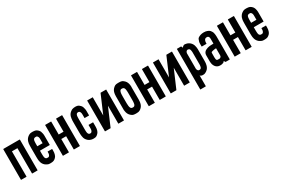

<svg xmlns="http://www.w3.org/2000/svg" viewBox="121 -2061 5362 3643"><g transform="rotate(-30 2802.5 -239.5)"><path d="M393.6 -671.9Q393.6 -587.9 393.6 -420.9Q393.6 -282.2 393.6 -5.9Q393.6 -3.9 392.6 -2Q390.6 -1 388.7 -1Q351.6 -1 276.4 -1Q274.4 -1 272.5 -2Q271.5 -3.9 271.5 -5.9Q271.5 -190.4 271.5 -557.6Q242.2 -557.6 183.6 -557.6Q172.9 -557.6 151.4 -557.6Q151.4 -374 151.4 -6.8Q151.4 -4.9 150.4 -2.9Q148.4 -2 146.5 -2Q109.4 -2 34.2 -2Q32.2 -2 31.2 -2.9Q29.3 -4.9 29.3 -6.8Q29.3 -89.8 29.3 -256.8Q29.3 -395.5 29.3 -672.9Q29.3 -673.8 29.3 -673.8Q30.3 -673.8 30.3 -674.8Q31.2 -676.8 33.2 -677.7Q34.2 -678.7 36.1 -678.7Q153.3 -678.7 386.7 -678.7Q388.7 -678.7 390.6 -677.7Q392.6 -675.8 392.6 -673.8Q393.6 -672.9 393.6 -672.9Q393.6 -672.9 393.6 -671.9Z M829.1 -302.7Q758.8 -302.7 618.2 -302.7Q618.2 -278.3 618.2 -228.5Q618.2 -211.9 619.1 -197.3Q619.1 -183.6 621.1 -171.9Q622.1 -161.1 625 -152.3Q627 -143.6 630.9 -136.7Q634.8 -130.9 638.7 -127Q642.6 -122.1 648.4 -120.1Q651.4 -118.2 655.3 -116.2Q659.2 -115.2 664.1 -115.2Q666 -114.3 674.8 -114.3Q682.6 -114.3 686.5 -114.3Q690.4 -114.3 695.3 -115.2Q699.2 -115.2 704.1 -118.2Q708 -120.1 711.9 -124Q715.8 -127.9 718.8 -131.8Q721.7 -136.7 724.6 -142.6Q727.5 -149.4 730.5 -157.2Q732.4 -164.1 733.4 -173.8Q734.4 -183.6 734.4 -194.3Q734.4 -199.2 734.4 -210.9Q734.4 -212.9 735.4 -214.8Q736.3 -215.8 739.3 -215.8Q769.5 -215.8 830.1 -215.8Q832 -215.8 834 -214.8Q835 -212.9 835 -210.9Q835 -198.2 835 -173.8Q835 -128.9 824.2 -95.7Q814.5 -61.5 793 -40Q770.5 -16.6 745.1 -5.9Q719.7 3.9 683.6 3.9Q680.7 3.9 672.9 3.9Q664.1 3.9 661.1 3.9Q654.3 2.9 647.5 2.9Q640.6 2 633.8 1Q627 0 622.1 -2Q617.2 -3.9 613.3 -5.9Q610.4 -7.8 608.4 -8.8Q606.4 -9.8 603.5 -10.7Q596.7 -13.7 591.8 -16.6Q585.9 -20.5 580.1 -24.4Q575.2 -27.3 569.3 -31.2Q564.5 -35.2 558.6 -40Q549.8 -47.9 541 -58.6Q531.2 -69.3 524.4 -84Q516.6 -98.6 512.7 -111.3Q508.8 -124 502.9 -154.3Q500 -171.9 500 -192.4Q499 -212.9 499 -236.3Q499 -237.3 499 -239.3Q499 -239.3 499 -240.2Q499 -240.2 499 -240.2Q499 -305.7 499 -437.5Q499 -438.5 499 -438.5Q499 -438.5 499 -438.5Q499 -441.4 499 -445.3Q499 -467.8 500 -488.3Q500 -508.8 502.9 -527.3Q508.8 -557.6 512.7 -570.3Q516.6 -584 524.4 -597.7Q531.2 -612.3 541 -623Q549.8 -633.8 558.6 -641.6Q568.4 -650.4 578.1 -657.2Q587.9 -664.1 597.7 -668.9Q600.6 -670.9 603.5 -671.9Q605.5 -672.9 608.4 -673.8Q612.3 -675.8 617.2 -677.7Q621.1 -680.7 628.9 -680.7Q639.6 -682.6 657.2 -683.6Q673.8 -683.6 682.6 -683.6Q686.5 -683.6 690.4 -682.6Q694.3 -682.6 698.2 -682.6Q733.4 -680.7 753.9 -668.9Q774.4 -657.2 792 -638.7Q806.6 -624 816.4 -601.6Q825.2 -580.1 830.1 -551.8Q832 -540 833 -528.3Q834 -515.6 834 -503.9Q834 -438.5 834 -306.6Q834 -304.7 833 -303.7Q831.1 -301.8 829.1 -301.8Q829.1 -302.7 829.1 -302.7ZM732.4 -400.4Q732.4 -429.7 732.4 -490.2Q732.4 -500 731.4 -509.8Q730.5 -518.6 728.5 -526.4Q725.6 -533.2 723.6 -540Q720.7 -546.9 716.8 -550.8Q713.9 -556.6 710 -559.6Q707 -562.5 702.1 -565.4Q697.3 -567.4 693.4 -568.4Q688.5 -569.3 683.6 -569.3Q680.7 -569.3 671.9 -568.4Q664.1 -568.4 662.1 -568.4Q657.2 -567.4 653.3 -565.4Q649.4 -564.5 646.5 -562.5Q640.6 -560.5 636.7 -556.6Q631.8 -551.8 628.9 -545.9Q625 -540 623 -531.2Q620.1 -522.5 619.1 -511.7Q617.2 -501 617.2 -486.3Q616.2 -472.7 616.2 -456.1Q616.2 -437.5 616.2 -400.4Q654.3 -400.4 732.4 -400.4Z M1319.3 -671.9Q1319.3 -587.9 1319.3 -420.9Q1319.3 -282.2 1319.3 -4.9Q1319.3 -2.9 1317.4 -1Q1316.4 0 1313.5 0Q1272.5 0 1191.4 0Q1188.5 0 1187.5 -1Q1185.5 -2.9 1185.5 -4.9Q1185.5 -100.6 1185.5 -292Q1161.1 -292 1113.3 -292Q1101.6 -292 1079.1 -292Q1079.1 -196.3 1079.1 -4.9Q1079.1 -2.9 1077.1 -1Q1076.2 0 1074.2 0Q1033.2 0 951.2 0Q948.2 0 947.3 -1Q946.3 -2.9 946.3 -4.9Q946.3 -88.9 946.3 -255.9Q946.3 -394.5 946.3 -671.9Q946.3 -673.8 947.3 -675.8Q948.2 -676.8 951.2 -676.8Q992.2 -676.8 1074.2 -676.8Q1076.2 -676.8 1077.1 -675.8Q1079.1 -673.8 1079.1 -671.9Q1079.1 -578.1 1079.1 -390.6Q1114.3 -390.6 1185.5 -390.6Q1185.5 -484.4 1185.5 -671.9Q1185.5 -673.8 1187.5 -675.8Q1188.5 -676.8 1191.4 -676.8Q1231.4 -676.8 1313.5 -676.8Q1316.4 -676.8 1317.4 -675.8Q1319.3 -673.8 1319.3 -671.9Z M1660.2 -420.9Q1660.2 -445.3 1660.2 -494.1Q1660.2 -504.9 1659.2 -513.7Q1658.2 -523.4 1656.2 -530.3Q1653.3 -538.1 1651.4 -544.9Q1648.4 -550.8 1644.5 -555.7Q1641.6 -560.5 1638.7 -563.5Q1634.8 -567.4 1629.9 -569.3Q1625 -571.3 1621.1 -572.3Q1616.2 -573.2 1612.3 -573.2Q1604.5 -573.2 1597.7 -572.3Q1590.8 -570.3 1585.9 -568.4Q1581.1 -566.4 1576.2 -561.5Q1572.3 -557.6 1569.3 -551.8Q1565.4 -545.9 1562.5 -537.1Q1560.5 -528.3 1558.6 -517.6Q1557.6 -505.9 1556.6 -492.2Q1555.7 -477.5 1555.7 -461.9Q1555.7 -381.8 1555.7 -222.7Q1555.7 -205.1 1556.6 -191.4Q1557.6 -176.8 1558.6 -165Q1560.5 -154.3 1562.5 -145.5Q1565.4 -136.7 1569.3 -130.9Q1572.3 -124 1577.1 -120.1Q1581.1 -115.2 1585.9 -113.3Q1590.8 -111.3 1597.7 -109.4Q1604.5 -108.4 1612.3 -108.4Q1616.2 -108.4 1621.1 -109.4Q1625 -110.4 1629.9 -112.3Q1633.8 -114.3 1637.7 -118.2Q1641.6 -122.1 1644.5 -126Q1647.5 -130.9 1650.4 -137.7Q1653.3 -143.6 1656.2 -151.4Q1658.2 -159.2 1659.2 -168Q1660.2 -177.7 1660.2 -188.5Q1660.2 -212.9 1660.2 -260.7Q1660.2 -262.7 1661.1 -263.7Q1663.1 -265.6 1665 -265.6Q1695.3 -265.6 1755.9 -265.6Q1757.8 -265.6 1759.8 -263.7Q1760.7 -262.7 1760.7 -260.7Q1760.7 -230.5 1760.7 -169.9Q1760.7 -124 1750 -90.8Q1740.2 -57.6 1718.8 -35.2Q1697.3 -12.7 1677.7 -2Q1658.2 8.8 1620.1 8.8Q1611.3 8.8 1601.6 7.8Q1591.8 6.8 1582 5.9Q1572.3 3.9 1561.5 1Q1551.8 -2 1541 -6.8Q1535.2 -8.8 1529.3 -11.7Q1524.4 -15.6 1517.6 -19.5Q1512.7 -22.5 1507.8 -26.4Q1502 -31.2 1497.1 -35.2Q1488.3 -43.9 1478.5 -54.7Q1469.7 -65.4 1461.9 -79.1Q1454.1 -93.8 1450.2 -106.4Q1446.3 -119.1 1441.4 -149.4Q1437.5 -167 1437.5 -187.5Q1436.5 -207 1436.5 -230.5Q1436.5 -231.4 1436.5 -233.4Q1436.5 -234.4 1436.5 -234.4Q1436.5 -234.4 1436.5 -234.4Q1436.5 -303.7 1436.5 -443.4Q1436.5 -444.3 1436.5 -444.3Q1436.5 -444.3 1436.5 -444.3Q1436.5 -446.3 1436.5 -449.2Q1436.5 -473.6 1437.5 -494.1Q1437.5 -514.6 1441.4 -532.2Q1446.3 -563.5 1450.2 -576.2Q1454.1 -588.9 1461.9 -603.5Q1469.7 -618.2 1478.5 -628.9Q1488.3 -639.6 1497.1 -647.5Q1506.8 -655.3 1516.6 -662.1Q1526.4 -668.9 1536.1 -674.8Q1545.9 -678.7 1555.7 -681.6Q1566.4 -684.6 1577.1 -686.5Q1587.9 -687.5 1598.6 -688.5Q1610.4 -689.5 1619.1 -689.5Q1657.2 -688.5 1676.8 -677.7Q1696.3 -667 1717.8 -644.5Q1732.4 -629.9 1742.2 -607.4Q1751 -585 1755.9 -557.6Q1757.8 -545.9 1758.8 -533.2Q1759.8 -521.5 1759.8 -509.8Q1759.8 -479.5 1759.8 -420.9Q1759.8 -418 1758.8 -417Q1756.8 -415 1754.9 -415Q1724.6 -415 1664.1 -415Q1662.1 -415 1660.2 -417Q1659.2 -418 1660.2 -420.9Z M2286.1 -678.7Q2286.1 -454.1 2286.1 -4.9Q2286.1 -4.9 2285.2 -3.9Q2285.2 -2 2281.2 -2Q2243.2 -2 2167 -2Q2165 -2 2163.1 -2.9Q2162.1 -4.9 2162.1 -6.8Q2162.1 -80.1 2162.1 -224.6Q2162.1 -282.2 2162.1 -396.5Q2105.5 -265.6 1993.2 -3.9Q1993.2 -3.9 1993.2 -2.9Q1992.2 -2.9 1991.2 -2.9Q1989.3 -2 1989.3 -2Q1951.2 -2 1875 -2Q1873 -2 1871.1 -3.9Q1869.1 -5.9 1869.1 -7.8Q1869.1 -91.8 1869.1 -258.8Q1869.1 -397.5 1869.1 -674.8Q1869.1 -677.7 1870.1 -678.7Q1871.1 -679.7 1873 -679.7Q1912.1 -679.7 1989.3 -679.7Q1989.3 -679.7 1990.2 -679.7Q1991.2 -678.7 1992.2 -677.7Q1992.2 -604.5 1992.2 -457Q1992.2 -398.4 1992.2 -281.2Q2048.8 -413.1 2162.1 -676.8Q2163.1 -678.7 2164.1 -679.7Q2165 -679.7 2167 -679.7Q2206.1 -679.7 2283.2 -679.7Q2284.2 -679.7 2285.2 -679.7Q2285.2 -679.7 2286.1 -678.7Z M2725.6 -473.6Q2725.6 -383.8 2725.6 -202.1Q2725.6 -151.4 2713.9 -113.3Q2702.1 -76.2 2678.7 -50.8Q2654.3 -25.4 2630.9 -13.7Q2608.4 -1 2565.4 -1Q2563.5 -1 2561.5 -1Q2559.6 -1 2558.6 -1Q2557.6 -1 2555.7 -1Q2551.8 -1 2547.9 -1Q2543.9 -1 2541 -1Q2499 -1 2476.6 -12.7Q2453.1 -24.4 2428.7 -50.8Q2412.1 -68.4 2401.4 -92.8Q2389.6 -117.2 2385.7 -149.4Q2382.8 -162.1 2381.8 -174.8Q2381.8 -188.5 2381.8 -203.1Q2381.8 -293.9 2381.8 -475.6Q2381.8 -526.4 2393.6 -564.5Q2405.3 -601.6 2428.7 -626Q2453.1 -651.4 2476.6 -664.1Q2499 -674.8 2538.1 -674.8Q2541 -674.8 2543 -674.8Q2544.9 -674.8 2546.9 -674.8Q2548.8 -674.8 2550.8 -674.8Q2551.8 -674.8 2553.7 -674.8Q2557.6 -674.8 2560.5 -674.8Q2564.5 -674.8 2567.4 -674.8Q2609.4 -674.8 2632.8 -663.1Q2655.3 -651.4 2680.7 -625Q2697.3 -607.4 2708 -583Q2718.8 -558.6 2723.6 -527.3Q2724.6 -514.6 2725.6 -501Q2726.6 -496.1 2726.6 -490.2Q2726.6 -482.4 2725.6 -473.6ZM2616.2 -415Q2616.2 -434.6 2615.2 -450.2Q2614.3 -465.8 2612.3 -478.5Q2611.3 -492.2 2608.4 -502Q2605.5 -511.7 2601.6 -518.6Q2597.7 -526.4 2592.8 -531.2Q2587.9 -537.1 2582 -539.1Q2571.3 -543.9 2562.5 -544.9Q2552.7 -544.9 2546.9 -544.9Q2543.9 -544.9 2542 -544.9Q2540 -544.9 2538.1 -544.9Q2535.2 -543.9 2532.2 -543Q2529.3 -543 2526.4 -541Q2520.5 -538.1 2515.6 -533.2Q2510.7 -527.3 2507.8 -520.5Q2503.9 -513.7 2501 -503.9Q2498 -494.1 2496.1 -482.4Q2494.1 -469.7 2493.2 -454.1Q2492.2 -437.5 2492.2 -418.9Q2492.2 -366.2 2492.2 -260.7Q2492.2 -242.2 2494.1 -225.6Q2495.1 -210 2496.1 -197.3Q2498 -184.6 2501 -174.8Q2503.9 -164.1 2507.8 -157.2Q2510.7 -150.4 2515.6 -145.5Q2520.5 -139.6 2526.4 -136.7Q2530.3 -134.8 2540 -132.8Q2550.8 -131.8 2559.6 -130.9Q2560.5 -130.9 2562.5 -131.8Q2564.5 -131.8 2566.4 -131.8Q2570.3 -132.8 2575.2 -133.8Q2581.1 -133.8 2582 -134.8Q2588.9 -137.7 2592.8 -143.6Q2597.7 -148.4 2601.6 -155.3Q2605.5 -162.1 2608.4 -171.9Q2611.3 -181.6 2612.3 -194.3Q2614.3 -206.1 2615.2 -221.7Q2616.2 -238.3 2616.2 -256.8Q2616.2 -309.6 2616.2 -415Z M3201.2 -671.9Q3201.2 -587.9 3201.2 -420.9Q3201.2 -282.2 3201.2 -4.9Q3201.2 -2.9 3199.2 -1Q3198.2 0 3195.3 0Q3154.3 0 3073.2 0Q3070.3 0 3069.3 -1Q3067.4 -2.9 3067.4 -4.9Q3067.4 -100.6 3067.4 -292Q3043 -292 2995.1 -292Q2983.4 -292 2960.9 -292Q2960.9 -196.3 2960.9 -4.9Q2960.9 -2.9 2959 -1Q2958 0 2956.1 0Q2915 0 2833 0Q2830.1 0 2829.1 -1Q2828.1 -2.9 2828.1 -4.9Q2828.1 -88.9 2828.1 -255.9Q2828.1 -394.5 2828.1 -671.9Q2828.1 -673.8 2829.1 -675.8Q2830.1 -676.8 2833 -676.8Q2874 -676.8 2956.1 -676.8Q2958 -676.8 2959 -675.8Q2960.9 -673.8 2960.9 -671.9Q2960.9 -578.1 2960.9 -390.6Q2996.1 -390.6 3067.4 -390.6Q3067.4 -484.4 3067.4 -671.9Q3067.4 -673.8 3069.3 -675.8Q3070.3 -676.8 3073.2 -676.8Q3113.3 -676.8 3195.3 -676.8Q3198.2 -676.8 3199.2 -675.8Q3201.2 -673.8 3201.2 -671.9Z M3727.5 -678.7Q3727.5 -454.1 3727.5 -4.9Q3727.5 -4.9 3726.6 -3.9Q3726.6 -2 3722.7 -2Q3684.6 -2 3608.4 -2Q3606.4 -2 3604.5 -2.9Q3603.5 -4.9 3603.5 -6.8Q3603.5 -80.1 3603.5 -224.6Q3603.5 -282.2 3603.5 -396.5Q3546.9 -265.6 3434.6 -3.9Q3434.6 -3.9 3434.6 -2.9Q3433.6 -2.9 3432.6 -2.9Q3430.7 -2 3430.7 -2Q3392.6 -2 3316.4 -2Q3314.5 -2 3312.5 -3.9Q3310.5 -5.9 3310.5 -7.8Q3310.5 -91.8 3310.5 -258.8Q3310.5 -397.5 3310.5 -674.8Q3310.5 -677.7 3311.5 -678.7Q3312.5 -679.7 3314.5 -679.7Q3353.5 -679.7 3430.7 -679.7Q3430.7 -679.7 3431.6 -679.7Q3432.6 -678.7 3433.6 -677.7Q3433.6 -604.5 3433.6 -457Q3433.6 -398.4 3433.6 -281.2Q3490.2 -413.1 3603.5 -676.8Q3604.5 -678.7 3605.5 -679.7Q3606.4 -679.7 3608.4 -679.7Q3647.5 -679.7 3724.6 -679.7Q3725.6 -679.7 3726.6 -679.7Q3726.6 -679.7 3727.5 -678.7Z M4174.8 -221.7Q4174.8 -221.7 4174.8 -221.7Q4174.8 -220.7 4174.8 -220.7Q4174.8 -203.1 4173.8 -186.5Q4172.9 -169.9 4170.9 -156.2Q4166 -125 4161.1 -112.3Q4157.2 -99.6 4149.4 -85Q4143.6 -70.3 4133.8 -59.6Q4124 -48.8 4115.2 -41Q4105.5 -32.2 4095.7 -25.4Q4085 -18.6 4075.2 -13.7Q4072.3 -12.7 4069.3 -10.7Q4067.4 -9.8 4064.5 -8.8Q4060.5 -6.8 4055.7 -4.9Q4051.8 -2.9 4043.9 -2Q4032.2 -1 4020.5 0Q4008.8 0 3998 -1Q3985.4 -2.9 3974.6 -7.8Q3964.8 -13.7 3955.1 -23.4Q3955.1 54.7 3955.1 209Q3955.1 210.9 3953.1 212.9Q3952.1 213.9 3950.2 213.9Q3912.1 213.9 3837.9 213.9Q3835.9 213.9 3834 212.9Q3833 210.9 3833 209Q3833 98.6 3833 -122.1Q3833 -305.7 3833 -671.9Q3833 -673.8 3834 -675.8Q3835.9 -676.8 3837.9 -676.8Q3866.2 -676.8 3923.8 -676.8Q3925.8 -676.8 3926.8 -676.8Q3927.7 -675.8 3927.7 -673.8Q3933.6 -662.1 3944.3 -638.7Q3957 -658.2 3971.7 -667Q3986.3 -676.8 4002.9 -676.8Q4008.8 -676.8 4012.7 -676.8Q4016.6 -675.8 4021.5 -673.8Q4023.4 -673.8 4025.4 -673.8Q4027.3 -672.9 4030.3 -672.9Q4040 -671.9 4049.8 -668.9Q4060.5 -666 4071.3 -661.1Q4077.1 -659.2 4082 -655.3Q4087.9 -651.4 4093.8 -648.4Q4098.6 -645.5 4104.5 -640.6Q4109.4 -636.7 4115.2 -631.8Q4124 -624 4132.8 -613.3Q4142.6 -602.5 4149.4 -587.9Q4157.2 -574.2 4161.1 -560.5Q4166 -547.9 4170.9 -517.6Q4173.8 -500 4174.8 -479.5Q4174.8 -459 4174.8 -436.5Q4174.8 -434.6 4174.8 -432.6Q4174.8 -362.3 4174.8 -221.7ZM4058.6 -447.3Q4058.6 -463.9 4058.6 -478.5Q4057.6 -493.2 4055.7 -503.9Q4054.7 -515.6 4051.8 -523.4Q4049.8 -532.2 4045.9 -539.1Q4042 -544.9 4038.1 -549.8Q4034.2 -553.7 4029.3 -555.7Q4023.4 -558.6 4016.6 -559.6Q4010.7 -561.5 4002.9 -561.5Q3998 -561.5 3994.1 -560.5Q3989.3 -559.6 3985.4 -556.6Q3981.4 -554.7 3976.6 -550.8Q3972.7 -547.9 3969.7 -543Q3966.8 -538.1 3963.9 -532.2Q3960.9 -525.4 3959 -517.6Q3958 -514.6 3958 -512.7Q3958 -509.8 3957 -506.8Q3957 -394.5 3957 -168.9Q3957 -167 3957 -164.1Q3958 -161.1 3959 -159.2Q3960.9 -151.4 3963.9 -145.5Q3965.8 -138.7 3969.7 -133.8Q3972.7 -128.9 3976.6 -126Q3980.5 -122.1 3985.4 -120.1Q3989.3 -118.2 3994.1 -117.2Q3998 -116.2 4002.9 -116.2Q4010.7 -116.2 4016.6 -117.2Q4023.4 -118.2 4029.3 -121.1Q4034.2 -123 4038.1 -127.9Q4043 -131.8 4045.9 -137.7Q4049.8 -144.5 4051.8 -152.3Q4054.7 -161.1 4055.7 -171.9Q4057.6 -183.6 4058.6 -197.3Q4058.6 -211.9 4058.6 -228.5Q4058.6 -300.8 4058.6 -447.3Z M4603.5 -504.9Q4603.5 -412.1 4603.5 -227.5Q4603.5 -153.3 4603.5 -4.9Q4603.5 -2.9 4601.6 -2Q4600.6 0 4598.6 0Q4569.3 0 4511.7 0Q4510.7 0 4509.8 -1Q4507.8 -2 4506.8 -2.9Q4501 -13.7 4488.3 -34.2Q4487.3 -33.2 4487.3 -32.2Q4487.3 -32.2 4486.3 -31.2Q4480.5 -21.5 4474.6 -15.6Q4468.8 -9.8 4457 -4.9Q4437.5 2 4423.8 4.9Q4411.1 6.8 4388.7 6.8Q4373 6.8 4359.4 3.9Q4344.7 1 4332 -5.9Q4320.3 -11.7 4309.6 -20.5Q4298.8 -30.3 4290 -41Q4281.2 -51.8 4275.4 -64.5Q4268.6 -78.1 4263.7 -92.8Q4259.8 -108.4 4257.8 -124Q4254.9 -140.6 4254.9 -158.2Q4254.9 -202.1 4254.9 -290Q4254.9 -331.1 4278.3 -359.4Q4301.8 -386.7 4348.6 -401.4Q4383.8 -412.1 4421.9 -414.1Q4459 -416 4484.4 -416Q4484.4 -443.4 4484.4 -499Q4484.4 -508.8 4484.4 -517.6Q4484.4 -526.4 4483.4 -535.2Q4482.4 -543 4480.5 -549.8Q4478.5 -555.7 4476.6 -562.5Q4473.6 -567.4 4469.7 -571.3Q4466.8 -576.2 4460.9 -579.1Q4456.1 -582 4449.2 -584Q4442.4 -585 4433.6 -585Q4426.8 -585 4420.9 -584Q4415 -583 4409.2 -581.1Q4403.3 -579.1 4398.4 -575.2Q4393.6 -571.3 4388.7 -566.4Q4384.8 -560.5 4381.8 -553.7Q4377.9 -545.9 4375 -537.1Q4373 -528.3 4371.1 -516.6Q4370.1 -504.9 4370.1 -491.2Q4370.1 -488.3 4370.1 -483.4Q4370.1 -480.5 4369.1 -479.5Q4367.2 -478.5 4365.2 -478.5Q4333 -478.5 4268.6 -478.5Q4265.6 -478.5 4264.6 -479.5Q4262.7 -480.5 4262.7 -483.4Q4262.7 -494.1 4262.7 -515.6Q4262.7 -517.6 4262.7 -547.9Q4262.7 -578.1 4275.4 -606.4Q4277.3 -609.4 4278.3 -613.3Q4279.3 -617.2 4280.3 -621.1Q4283.2 -629.9 4287.1 -637.7Q4291 -645.5 4299.8 -653.3Q4312.5 -663.1 4326.2 -669.9Q4340.8 -677.7 4357.4 -682.6Q4374 -688.5 4391.6 -690.4Q4409.2 -693.4 4428.7 -693.4Q4455.1 -693.4 4470.7 -690.4Q4486.3 -687.5 4502.9 -681.6Q4520.5 -676.8 4534.2 -668Q4547.9 -659.2 4558.6 -648.4Q4568.4 -636.7 4579.1 -619.1Q4589.8 -601.6 4593.8 -584Q4597.7 -566.4 4600.6 -546.9Q4602.5 -527.3 4603.5 -504.9ZM4382.8 -119.1Q4389.6 -112.3 4400.4 -111.3Q4412.1 -110.4 4424.8 -110.4Q4426.8 -110.4 4428.7 -110.4Q4430.7 -110.4 4433.6 -110.4Q4442.4 -110.4 4448.2 -111.3Q4455.1 -113.3 4460 -117.2Q4477.5 -128.9 4480.5 -141.6Q4483.4 -155.3 4483.4 -163.1Q4483.4 -213.9 4483.4 -315.4Q4447.3 -313.5 4409.2 -305.7Q4372.1 -298.8 4371.1 -284.2Q4371.1 -278.3 4370.1 -267.6Q4369.1 -234.4 4369.1 -189.5Q4369.1 -185.5 4369.1 -181.6Q4369.1 -132.8 4382.8 -119.1Z M5083 -671.9Q5083 -587.9 5083 -420.9Q5083 -282.2 5083 -4.9Q5083 -2.9 5081.1 -1Q5080.1 0 5077.1 0Q5036.1 0 4955.1 0Q4952.1 0 4951.2 -1Q4949.2 -2.9 4949.2 -4.9Q4949.2 -100.6 4949.2 -292Q4924.8 -292 4877 -292Q4865.2 -292 4842.8 -292Q4842.8 -196.3 4842.8 -4.9Q4842.8 -2.9 4840.8 -1Q4839.8 0 4837.9 0Q4796.9 0 4714.8 0Q4711.9 0 4710.9 -1Q4710 -2.9 4710 -4.9Q4710 -88.9 4710 -255.9Q4710 -394.5 4710 -671.9Q4710 -673.8 4710.9 -675.8Q4711.9 -676.8 4714.8 -676.8Q4755.9 -676.8 4837.9 -676.8Q4839.8 -676.8 4840.8 -675.8Q4842.8 -673.8 4842.8 -671.9Q4842.8 -578.1 4842.8 -390.6Q4877.9 -390.6 4949.2 -390.6Q4949.2 -484.4 4949.2 -671.9Q4949.2 -673.8 4951.2 -675.8Q4952.1 -676.8 4955.1 -676.8Q4995.1 -676.8 5077.1 -676.8Q5080.1 -676.8 5081.1 -675.8Q5083 -673.8 5083 -671.9Z M5513.7 -302.7Q5443.4 -302.7 5302.7 -302.7Q5302.7 -278.3 5302.7 -228.5Q5302.7 -211.9 5303.7 -197.3Q5303.7 -183.6 5305.7 -171.9Q5306.6 -161.1 5309.6 -152.3Q5311.5 -143.6 5315.4 -136.7Q5319.3 -130.9 5323.2 -127Q5327.1 -122.1 5333 -120.1Q5335.9 -118.2 5339.8 -116.2Q5343.8 -115.2 5348.6 -115.2Q5350.6 -114.3 5359.4 -114.3Q5367.2 -114.3 5371.1 -114.3Q5375 -114.3 5379.9 -115.2Q5383.8 -115.2 5388.7 -118.2Q5392.6 -120.1 5396.5 -124Q5400.4 -127.9 5403.3 -131.8Q5406.2 -136.7 5409.2 -142.6Q5412.1 -149.4 5415 -157.2Q5417 -164.1 5418 -173.8Q5418.9 -183.6 5418.9 -194.3Q5418.9 -199.2 5418.9 -210.9Q5418.9 -212.9 5419.9 -214.8Q5420.9 -215.8 5423.8 -215.8Q5454.1 -215.8 5514.6 -215.8Q5516.6 -215.8 5518.6 -214.8Q5519.5 -212.9 5519.5 -210.9Q5519.5 -198.2 5519.5 -173.8Q5519.5 -128.9 5508.8 -95.7Q5499 -61.5 5477.5 -40Q5455.1 -16.6 5429.7 -5.9Q5404.3 3.9 5368.2 3.9Q5365.2 3.9 5357.4 3.9Q5348.6 3.9 5345.7 3.9Q5338.9 2.9 5332 2.9Q5325.2 2 5318.4 1Q5311.5 0 5306.6 -2Q5301.8 -3.9 5297.9 -5.9Q5294.9 -7.8 5293 -8.8Q5291 -9.8 5288.1 -10.7Q5281.2 -13.7 5276.4 -16.6Q5270.5 -20.5 5264.6 -24.4Q5259.8 -27.3 5253.9 -31.2Q5249 -35.2 5243.2 -40Q5234.4 -47.9 5225.6 -58.6Q5215.8 -69.3 5209 -84Q5201.2 -98.6 5197.3 -111.3Q5193.4 -124 5187.5 -154.3Q5184.6 -171.9 5184.6 -192.4Q5183.6 -212.9 5183.6 -236.3Q5183.6 -237.3 5183.6 -239.3Q5183.6 -239.3 5183.6 -240.2Q5183.6 -240.2 5183.6 -240.2Q5183.6 -305.7 5183.6 -437.5Q5183.6 -438.5 5183.6 -438.5Q5183.6 -438.5 5183.6 -438.5Q5183.6 -441.4 5183.6 -445.3Q5183.6 -467.8 5184.6 -488.3Q5184.6 -508.8 5187.5 -527.3Q5193.4 -557.6 5197.3 -570.3Q5201.2 -584 5209 -597.7Q5215.8 -612.3 5225.6 -623Q5234.4 -633.8 5243.2 -641.6Q5252.9 -650.4 5262.7 -657.2Q5272.5 -664.1 5282.2 -668.9Q5285.2 -670.9 5288.1 -671.9Q5290 -672.9 5293 -673.8Q5296.9 -675.8 5301.8 -677.7Q5305.7 -680.7 5313.5 -680.7Q5324.2 -682.6 5341.8 -683.6Q5358.4 -683.6 5367.2 -683.6Q5371.1 -683.6 5375 -682.6Q5378.9 -682.6 5382.8 -682.6Q5418 -680.7 5438.5 -668.9Q5459 -657.2 5476.6 -638.7Q5491.2 -624 5501 -601.6Q5509.8 -580.1 5514.6 -551.8Q5516.6 -540 5517.6 -528.3Q5518.6 -515.6 5518.6 -503.9Q5518.6 -438.5 5518.6 -306.6Q5518.6 -304.7 5517.6 -303.7Q5515.6 -301.8 5513.7 -301.8Q5513.7 -302.7 5513.7 -302.7ZM5417 -400.4Q5417 -429.7 5417 -490.2Q5417 -500 5416 -509.8Q5415 -518.6 5413.1 -526.4Q5410.2 -533.2 5408.2 -540Q5405.3 -546.9 5401.4 -550.8Q5398.4 -556.6 5394.5 -559.6Q5391.6 -562.5 5386.7 -565.4Q5381.8 -567.4 5377.9 -568.4Q5373 -569.3 5368.2 -569.3Q5365.2 -569.3 5356.4 -568.4Q5348.6 -568.4 5346.7 -568.4Q5341.8 -567.4 5337.9 -565.4Q5334 -564.5 5331.1 -562.5Q5325.2 -560.5 5321.3 -556.6Q5316.4 -551.8 5313.5 -545.9Q5309.6 -540 5307.6 -531.2Q5304.7 -522.5 5303.7 -511.7Q5301.8 -501 5301.8 -486.3Q5300.8 -472.7 5300.8 -456.1Q5300.8 -437.5 5300.8 -400.4Q5338.9 -400.4 5417 -400.4Z"/></g></svg>

Font: Typeface
Style: Regular
Weight: 400
Version: Version 1.0